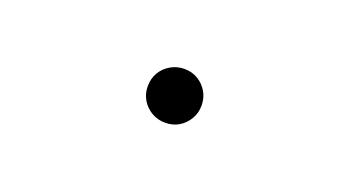

<svg xmlns="http://www.w3.org/2000/svg" viewBox="-25 -474 670 364"><g transform="rotate(20 309.5 -292.0)"><path d="M306.5 -237Q291.5 -237 279 -244.2Q266.5 -251.5 259.2 -263.8Q252 -276 252 -291Q252 -306.5 259.2 -318.8Q266.5 -331 279 -338.2Q291.5 -345.5 306.5 -345.5Q322 -345.5 334 -338.2Q346 -331 353.2 -318.8Q360.5 -306.5 360.5 -291Q360.5 -276 353.2 -263.8Q346 -251.5 334 -244.2Q322 -237 306.5 -237Z"/></g></svg>

Font: Sono ExtraLight Monospace ExtraLight
Style: Regular
Weight: 250
Version: Version 2.112